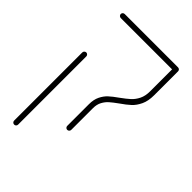

<svg xmlns="http://www.w3.org/2000/svg" viewBox="-204 -594 818 818"><g transform="rotate(45 205.5 -185.0)"><path d="M208.5 -8.1V-138.9Q208.5 -166.7 218.3 -186.7Q228.1 -206.7 242.6 -220Q257 -233.3 281.5 -250.4Q305.6 -267.8 320 -280.9Q334.4 -294.1 344.3 -313.9Q354.1 -333.7 354.1 -361.5V-506.3Q354.1 -511.5 357.6 -514.8Q361.1 -518.1 365.9 -518.1Q371.1 -518.1 374.6 -514.6Q378.1 -511.1 378.1 -506.3V-361.5Q378.1 -327.4 366.9 -303.5Q355.6 -279.6 339.6 -264.8Q323.7 -250 297.4 -231.9Q275.2 -215.9 262.6 -204.8Q250 -193.7 241.3 -177.4Q232.6 -161.1 232.6 -138.9V-8.1Q232.6 -3.3 229.1 0.4Q225.6 4.1 220.4 4.1Q215.6 4.1 212 0.6Q208.5 -3 208.5 -8.1ZM32.6 135.9V-274.4Q32.6 -279.6 36.3 -283.1Q40 -286.7 44.8 -286.7Q49.6 -286.7 53.1 -283.1Q56.7 -279.6 56.7 -274.4V135.9Q56.7 141.1 53.3 144.6Q50 148.1 44.8 148.1Q39.6 148.1 36.1 144.6Q32.6 141.1 32.6 135.9ZM32.6 -506.3Q32.6 -511.1 36.1 -514.6Q39.6 -518.1 44.8 -518.1H365.6Q370.7 -518.1 374.1 -514.8Q377.4 -511.5 377.4 -506.3Q377.4 -501.1 373.9 -497.6Q370.4 -494.1 365.6 -494.1H44.8Q40 -494.1 36.3 -497.8Q32.6 -501.5 32.6 -506.3Z"/></g></svg>

Font: 26F Galaxy Hebrew Thin
Style: Regular
Weight: 100
Designer: C₂₉H₂₅N₃O₅
Version: Version 1.000